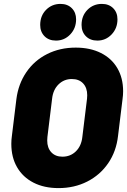

<svg xmlns="http://www.w3.org/2000/svg" viewBox="-20 -952 651 984"><path d="M38 -215Q38 -235 41 -256L64 -444Q74 -522 115 -582Q156 -642 221.5 -675Q287 -708 368 -708Q442 -708 497 -680.5Q552 -653 581.5 -602.5Q611 -552 611 -484Q611 -465 608 -444L585 -256Q576 -176 534.5 -115.5Q493 -55 427 -21.5Q361 12 280 12Q206 12 151.5 -16Q97 -44 67.5 -95Q38 -146 38 -215ZM402 -250 426 -446Q427 -452 427 -464Q427 -502 406 -524.5Q385 -547 348 -547Q308 -547 280 -519.5Q252 -492 247 -446L223 -250Q222 -244 222 -232Q222 -194 243 -171.5Q264 -149 300 -149Q341 -149 369 -176.5Q397 -204 402 -250ZM398 -824Q398 -871 428 -901.5Q458 -932 502 -932Q538 -932 560 -910Q582 -888 582 -853Q582 -807 552 -775.5Q522 -744 479 -744Q442 -744 420 -766.5Q398 -789 398 -824ZM186 -824Q186 -871 216 -901.5Q246 -932 290 -932Q326 -932 348 -910Q370 -888 370 -853Q370 -807 340 -775.5Q310 -744 267 -744Q230 -744 208 -766.5Q186 -789 186 -824Z"/></svg>

Font: Barlow Black
Style: Italic
Weight: 900
Italic angle: -7°
Designer: Jeremy Tribby
Foundry: Tribby Type
Version: Version 1.408